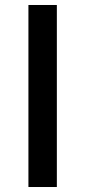

<svg xmlns="http://www.w3.org/2000/svg" viewBox="-20 -750 342 770"><path d="M94 0V-730H208V0Z"/></svg>

Font: M PLUS 2 Thin Medium
Style: Regular
Weight: 500
Version: Version 1.001